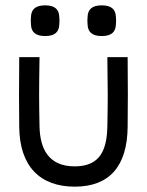

<svg xmlns="http://www.w3.org/2000/svg" viewBox="-20 -684 550 719"><path d="M128 -470H52C51 -336 51 -314 52 -210C53 -61 130 15 260 15C390 15 457 -62 458 -210C459 -314 459 -336 458 -470H382C384 -336 384 -314 382 -210C380 -125 357 -61 260 -61C163 -61 130 -125 128 -210C126 -314 126 -336 128 -470ZM96 -592C97 -565 112 -549 149 -549C186 -549 201 -565 202 -592C203 -603 203 -610 202 -621C201 -648 186 -664 149 -664C112 -664 97 -648 96 -621C95 -610 95 -603 96 -592ZM308 -592C309 -565 324 -549 361 -549C398 -549 413 -565 414 -592C415 -603 415 -610 414 -621C413 -648 398 -664 361 -664C324 -664 309 -648 308 -621C307 -610 307 -603 308 -592Z"/></svg>

Font: Kreadon Medium
Style: Regular
Weight: 500
Designer: kohakuno
Foundry: StudioGnu
Version: Version 1.000;Glyphs 3.1.2 (3151)